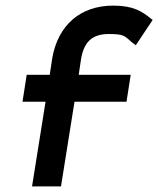

<svg xmlns="http://www.w3.org/2000/svg" viewBox="-20 -663 563 683"><path d="M142 -301 94 0H197L245 -301H430L445 -397H260L268 -451C278 -513 307 -542 367 -542C425 -542 423 -534 450 -512L463 -502L523 -592L514 -599C485 -622 455 -643 383 -643C266 -643 187 -574 166 -457L157 -397H75L60 -301Z"/></svg>

Font: Charger Pro
Style: BlkObl
Weight: 900
Designer: Jasper
Foundry: Cannot Into Space Fonts
Version: Version 1.09